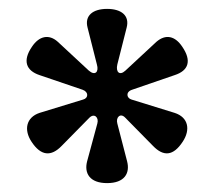

<svg xmlns="http://www.w3.org/2000/svg" viewBox="-20 -727 482 432"><path d="M51 -408C72 -376 95 -374 119 -399L181 -462C192 -473 203 -463 199 -449L176 -364C169 -337 182 -315 221 -315C260 -315 273 -337 266 -364L244 -449C240 -463 251 -474 262 -462L324 -399C348 -374 370 -376 391 -408C409 -435 404 -463 373 -473L276 -503C265 -506 262 -520 277 -525L373 -558C404 -568 412 -590 390 -622C374 -646 353 -651 332 -633L262 -568C249 -556 240 -565 244 -582L265 -665C272 -692 253 -707 221 -707C189 -707 170 -692 177 -665L198 -582C203 -565 194 -556 180 -568L110 -633C90 -651 68 -646 52 -622C30 -590 39 -568 69 -558L166 -525C180 -520 179 -506 167 -503L69 -473C39 -463 33 -435 51 -408Z"/></svg>

Font: Heuristica
Style: Bold
Weight: 700
Version: Version 1.0.1